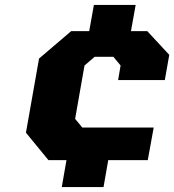

<svg xmlns="http://www.w3.org/2000/svg" viewBox="-20 -747 705 777"><path d="M230 10 249 -99H176L85 -210L138 -510L268 -621H341L360 -727H529L510 -621H576L665 -525L647 -423H458L468 -482L439 -517H363L322 -482L284 -266L313 -231H602L578 -99H418L399 10Z"/></svg>

Font: Tomorrow
Style: Bold Italic
Weight: 700
Italic angle: -10°
Designer: Tony de Marco, Monica Rizzolli
Foundry: Just in Type
Version: Version 2.002